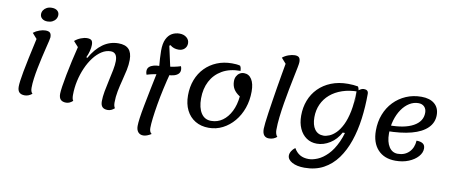

<svg xmlns="http://www.w3.org/2000/svg" viewBox="-84 -1180 4169 1777"><g transform="rotate(10 2000.5 -291.0)"><path d="M171 25Q137 25 120 8Q103 -9 103 -46Q103 -66 107.5 -101Q112 -136 122 -190Q132 -244 148.5 -322.5Q165 -401 189 -508L145 -558Q170 -578 201.5 -589Q233 -600 258 -600Q287 -600 300 -588Q313 -576 313 -545Q313 -538 306.5 -510.5Q300 -483 289.5 -440.5Q279 -398 267.5 -347.5Q256 -297 245.5 -244Q235 -191 228.5 -142.5Q222 -94 222 -55Q222 -36 226.5 -23Q231 -10 240 -2Q207 25 171 25ZM260 -685Q228 -685 209 -701Q190 -717 190 -742Q190 -762 201 -779Q212 -796 232 -806.5Q252 -817 279 -817Q312 -817 330.5 -801.5Q349 -786 349 -761Q349 -740 337.5 -722.5Q326 -705 306 -695Q286 -685 260 -685Z M560 25Q526 25 509 8Q492 -9 492 -46Q492 -68 499 -116Q506 -164 518.5 -228Q531 -292 546.5 -362.5Q562 -433 579 -500L534 -550Q559 -572 591.5 -584.5Q624 -597 649 -597Q679 -597 691 -585Q703 -573 703 -542Q703 -516 694.5 -483.5Q686 -451 672 -422L682 -417Q732 -506 797.5 -553Q863 -600 944 -600Q1009 -600 1040.5 -567.5Q1072 -535 1072 -467Q1072 -421 1061.5 -371Q1051 -321 1037 -268Q1023 -215 1012.5 -161.5Q1002 -108 1002 -55Q1002 -19 1015 -3Q985 25 951 25Q917 25 900.5 8Q884 -9 884 -46Q884 -87 893.5 -139.5Q903 -192 915.5 -246.5Q928 -301 937.5 -350Q947 -399 947 -434Q947 -475 931.5 -495Q916 -515 886 -515Q842 -515 801.5 -489Q761 -463 726.5 -418Q692 -373 666 -314Q640 -255 625.5 -189Q611 -123 611 -55Q611 -18 623 -3Q593 25 560 25Z M1316 200Q1285 200 1267.5 179.5Q1250 159 1250 122Q1250 67 1276.5 -71.5Q1303 -210 1352 -445Q1348 -490 1345.5 -528.5Q1343 -567 1343 -601Q1343 -670 1362.5 -710.5Q1382 -751 1414 -769Q1446 -787 1485 -787Q1525 -787 1551 -765.5Q1577 -744 1577 -711Q1577 -680 1555.5 -659.5Q1534 -639 1499 -639Q1477 -639 1457 -645.5Q1437 -652 1420 -667L1410 -660L1464 -415Q1443 -337 1425.5 -257.5Q1408 -178 1395.5 -105Q1383 -32 1376 26.5Q1369 85 1369 120Q1369 158 1391 173Q1348 200 1316 200ZM1249 -359Q1242 -375 1242 -392Q1242 -417 1257.5 -431.5Q1273 -446 1298.5 -453Q1324 -460 1354 -460Q1377 -460 1411.5 -464Q1446 -468 1482.5 -475Q1519 -482 1549 -492Q1556 -476 1556 -459Q1556 -435 1540.5 -420Q1525 -405 1499.5 -398Q1474 -391 1444 -391Q1421 -391 1387 -387Q1353 -383 1316.5 -376Q1280 -369 1249 -359Z M1900 25Q1827 25 1773 -7.5Q1719 -40 1689.5 -99Q1660 -158 1660 -238Q1660 -318 1685.5 -384.5Q1711 -451 1758 -499Q1805 -547 1869 -573.5Q1933 -600 2010 -600Q2031 -600 2049.5 -598.5Q2068 -597 2087 -592Q2094 -582 2096.5 -570.5Q2099 -559 2100 -545Q1998 -545 1927.5 -504Q1857 -463 1820.5 -392.5Q1784 -322 1784 -231Q1784 -143 1817 -92.5Q1850 -42 1911 -42Q1971 -42 2018 -75.5Q2065 -109 2095.5 -169.5Q2126 -230 2134 -311Q2093 -337 2074.5 -368.5Q2056 -400 2056 -441Q2056 -467 2066.5 -487Q2077 -507 2095 -518.5Q2113 -530 2136 -530Q2182 -530 2208 -489Q2234 -448 2234 -375Q2234 -291 2208.5 -218.5Q2183 -146 2137 -91.5Q2091 -37 2030.5 -6Q1970 25 1900 25Z M2466 25Q2436 25 2420 5.5Q2404 -14 2404 -54Q2404 -72 2408.5 -112Q2413 -152 2421 -207Q2429 -262 2439 -325.5Q2449 -389 2459.5 -453.5Q2470 -518 2480.5 -577Q2491 -636 2499 -682L2455 -732Q2479 -752 2511.5 -763.5Q2544 -775 2570 -775Q2598 -775 2610 -762.5Q2622 -750 2622 -720Q2622 -706 2614.5 -667.5Q2607 -629 2595.5 -574Q2584 -519 2571.5 -454Q2559 -389 2547.5 -320Q2536 -251 2528.5 -185.5Q2521 -120 2521 -64Q2521 -46 2526 -29Q2531 -12 2541 -3Q2527 10 2508 17.5Q2489 25 2466 25Z M2837 235Q2765 235 2720.5 210.5Q2676 186 2676 148Q2676 128 2689 106.5Q2702 85 2723 70Q2746 110 2779.5 129.5Q2813 149 2861 149Q2899 149 2945.5 129.5Q2992 110 3038 63.5Q3084 17 3120.5 -62.5Q3157 -142 3176.5 -261Q3196 -380 3190 -545Q3214 -565 3227.5 -571.5Q3241 -578 3254 -578Q3296 -578 3296 -540Q3296 -419 3281 -305Q3266 -191 3232.5 -93Q3199 5 3145.5 78.5Q3092 152 3015.5 193.5Q2939 235 2837 235ZM2911 -4Q2855 -4 2813 -33Q2771 -62 2747.5 -114Q2724 -166 2724 -235Q2724 -312 2749.5 -378.5Q2775 -445 2824 -494.5Q2873 -544 2943 -572Q3013 -600 3101 -600Q3153 -600 3195 -592Q3201 -582 3204 -570.5Q3207 -559 3207 -545Q3124 -545 3057.5 -522.5Q2991 -500 2944 -459.5Q2897 -419 2872 -363.5Q2847 -308 2847 -242Q2847 -169 2876.5 -128.5Q2906 -88 2959 -88Q2983 -88 3013.5 -100.5Q3044 -113 3074.5 -143Q3105 -173 3131 -225.5Q3157 -278 3173 -356.5Q3189 -435 3189 -545L3194 -147H3130Q3094 -79 3034 -41.5Q2974 -4 2911 -4Z M3655 25Q3549 25 3489 -40Q3429 -105 3429 -219Q3429 -302 3456 -371.5Q3483 -441 3532 -492Q3581 -543 3647 -571.5Q3713 -600 3791 -600Q3870 -600 3914.5 -562.5Q3959 -525 3959 -457Q3959 -386 3908 -335.5Q3857 -285 3760 -259Q3663 -233 3524 -232L3536 -288Q3685 -287 3767.5 -332.5Q3850 -378 3850 -460Q3850 -495 3829.5 -516Q3809 -537 3774 -537Q3729 -537 3689 -512Q3649 -487 3618.5 -442.5Q3588 -398 3570.5 -339Q3553 -280 3553 -213Q3553 -134 3583 -88Q3613 -42 3665 -42Q3730 -42 3771 -83Q3812 -124 3816 -192Q3854 -192 3875.5 -178Q3897 -164 3897 -132Q3897 -92 3865 -56Q3833 -20 3778.5 2.5Q3724 25 3655 25Z"/></g></svg>

Font: Lemonada
Style: Regular
Weight: 400
Designer: Mohamed Gaber (Arabic), Eduardo Tunni (Latin)
Foundry: Kief Type Foundry
Version: Version 4.005